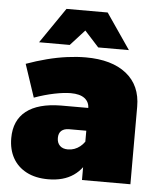

<svg xmlns="http://www.w3.org/2000/svg" viewBox="-54 -816 722 873"><g transform="rotate(5 306.5 -379.5)"><path d="M274 -225Q251 -225 238.5 -214Q226 -203 226 -181Q226 -159 239 -146Q252 -133 276 -133Q291 -133 305 -138Q319 -143 331 -152.5Q343 -162 352 -175L378 -109Q359 -53 313.5 -21.5Q268 10 198 10Q140 10 99 -11.5Q58 -33 36.5 -71.5Q15 -110 15 -162Q15 -243 69 -285.5Q123 -328 227 -329H371V-225ZM352 -327Q352 -356 330.5 -372.5Q309 -389 267 -389Q236 -389 192 -380Q148 -371 101 -354L51 -504Q98 -521 144.5 -533Q191 -545 236 -551Q281 -557 321 -557Q440 -557 506.5 -504Q573 -451 573 -354V0H352ZM214 -769H402L513 -607H373L253 -739H363L243 -607H103Z"/></g></svg>

Font: Alexandria Black
Style: Regular
Weight: 900
Designer: Mohamed Gaber
Foundry: Kief Type Foundry
Version: Version 5.100